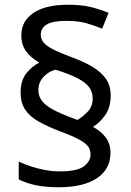

<svg xmlns="http://www.w3.org/2000/svg" viewBox="-20 -785 553 810"><path d="M67 -395Q67 -445 91 -475.5Q115 -506 146 -521Q110 -541 90 -568.5Q70 -596 70 -636Q70 -696 121 -730.5Q172 -765 267 -765Q323 -765 362 -755.5Q401 -746 438 -731L411 -664Q377 -678 343 -687.5Q309 -697 261 -697Q201 -697 176.5 -681.5Q152 -666 152 -638Q152 -620 164 -605.5Q176 -591 204.5 -576.5Q233 -562 284 -543Q336 -524 372 -502Q408 -480 427.5 -451.5Q447 -423 447 -383Q447 -332 424 -299.5Q401 -267 372 -250Q407 -231 426.5 -204.5Q446 -178 446 -140Q446 -71 388.5 -33Q331 5 228 5Q173 5 132 -3.5Q91 -12 59 -28V-103Q81 -93 109 -83.5Q137 -74 169 -68Q201 -62 232 -62Q306 -62 334 -83.5Q362 -105 362 -133Q362 -152 352.5 -166Q343 -180 315.5 -195.5Q288 -211 233 -231Q181 -251 143.5 -272Q106 -293 86.5 -322Q67 -351 67 -395ZM142 -405Q142 -381 155.5 -361.5Q169 -342 200.5 -324.5Q232 -307 285 -287L307 -279Q330 -293 350.5 -314.5Q371 -336 371 -370Q371 -395 357.5 -415Q344 -435 310 -453.5Q276 -472 214 -491Q186 -484 164 -461Q142 -438 142 -405Z"/></svg>

Font: Noto Sans Gujarati
Style: Regular
Weight: 400
Designer: Jelle Bosma - Monotype Design Team, Universal Thirst
Foundry: Monotype Imaging Inc.
Version: Version 2.102